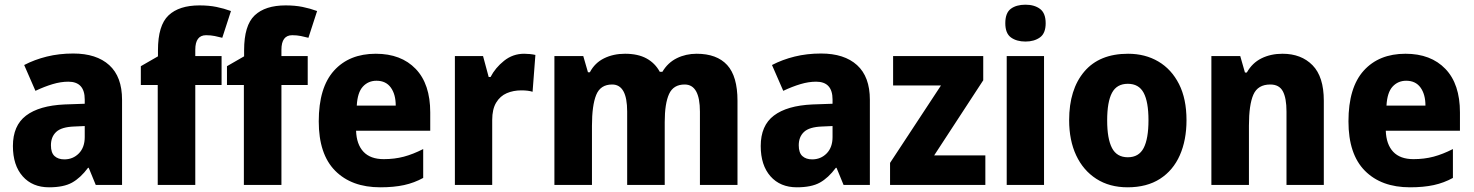

<svg xmlns="http://www.w3.org/2000/svg" viewBox="-20 -881 6278 818"><path d="M292 -653Q391 -653 445.5 -603.5Q500 -554 500 -456V-93H388L358 -166H355Q323 -123 287 -103Q251 -83 189 -83Q118 -83 76.5 -130Q35 -177 35 -259Q35 -346 91 -388.5Q147 -431 255 -436L341 -439V-457Q341 -533 271 -533Q239 -533 204 -522.5Q169 -512 131 -494L83 -604Q127 -627 179.5 -640Q232 -653 292 -653ZM296 -342Q242 -340 219.5 -319Q197 -298 197 -262Q197 -230 212.5 -216Q228 -202 254 -202Q291 -202 316 -227.5Q341 -253 341 -297V-344Z M924 -519H812V-93H652V-519H580V-599L653 -641V-667Q653 -773 698 -815.5Q743 -858 830 -858Q870 -858 902 -851.5Q934 -845 964 -834L927 -720Q912 -724 895 -727.5Q878 -731 858 -731Q812 -731 812 -669V-642H924Z M1291 -519H1179V-93H1019V-519H947V-599L1020 -641V-667Q1020 -773 1065 -815.5Q1110 -858 1197 -858Q1237 -858 1269 -851.5Q1301 -845 1331 -834L1294 -720Q1279 -724 1262 -727.5Q1245 -731 1225 -731Q1179 -731 1179 -669V-642H1291Z M1581 -652Q1689 -652 1751 -587.5Q1813 -523 1813 -402V-324H1497Q1499 -266 1528.5 -234.5Q1558 -203 1615 -203Q1661 -203 1700.5 -213.5Q1740 -224 1783 -246V-123Q1745 -102 1701.5 -92.5Q1658 -83 1600 -83Q1478 -83 1408 -153.5Q1338 -224 1338 -364Q1338 -508 1403 -580Q1468 -652 1581 -652ZM1584 -537Q1549 -537 1526 -512Q1503 -487 1500 -431H1666Q1666 -479 1645 -508Q1624 -537 1584 -537Z M2213 -652Q2238 -652 2261 -647L2249 -490Q2231 -496 2201 -496Q2167 -496 2139 -484Q2111 -472 2094 -444Q2077 -416 2077 -370V-93H1918V-642H2038L2062 -553H2070Q2090 -592 2127.5 -622Q2165 -652 2213 -652Z M2948 -652Q3034 -652 3078 -604Q3122 -556 3122 -452V-93H2962V-405Q2962 -521 2897 -521Q2849 -521 2830.5 -480.5Q2812 -440 2812 -361V-93H2652V-406Q2652 -521 2588 -521Q2538 -521 2520 -476.5Q2502 -432 2502 -345V-93H2342V-642H2465L2485 -573H2493Q2514 -613 2553.5 -632.5Q2593 -652 2643 -652Q2698 -652 2734.5 -632Q2771 -612 2791 -575H2802Q2825 -614 2863.5 -633Q2902 -652 2948 -652Z M3478 -653Q3577 -653 3631.5 -603.5Q3686 -554 3686 -456V-93H3574L3544 -166H3541Q3509 -123 3473 -103Q3437 -83 3375 -83Q3304 -83 3262.5 -130Q3221 -177 3221 -259Q3221 -346 3277 -388.5Q3333 -431 3441 -436L3527 -439V-457Q3527 -533 3457 -533Q3425 -533 3390 -522.5Q3355 -512 3317 -494L3269 -604Q3313 -627 3365.5 -640Q3418 -653 3478 -653ZM3482 -342Q3428 -340 3405.5 -319Q3383 -298 3383 -262Q3383 -230 3398.5 -216Q3414 -202 3440 -202Q3477 -202 3502 -227.5Q3527 -253 3527 -297V-344Z M4178 -93H3772V-187L3989 -517H3785V-642H4169V-539L3960 -219H4178Z M4349 -861Q4387 -861 4411 -843Q4435 -825 4435 -782Q4435 -739 4410.5 -721.5Q4386 -704 4349 -704Q4311 -704 4287 -721.5Q4263 -739 4263 -782Q4263 -826 4286.5 -843.5Q4310 -861 4349 -861ZM4428 -642V-93H4269V-642Z M5035 -369Q5035 -284 5006.5 -219.5Q4978 -155 4922 -119Q4866 -83 4784 -83Q4707 -83 4651 -119Q4595 -155 4565 -219Q4535 -283 4535 -369Q4535 -500 4599.5 -576Q4664 -652 4786 -652Q4859 -652 4915 -619Q4971 -586 5003 -523Q5035 -460 5035 -369ZM4697 -368Q4697 -290 4717.5 -250.5Q4738 -211 4785 -211Q4832 -211 4852.5 -250.5Q4873 -290 4873 -369Q4873 -447 4852.5 -485.5Q4832 -524 4785 -524Q4738 -524 4717.5 -485.5Q4697 -447 4697 -368Z M5444 -652Q5524 -652 5572 -603Q5620 -554 5620 -452V-93H5461V-406Q5461 -463 5445.5 -492Q5430 -521 5392 -521Q5339 -521 5320 -478Q5301 -435 5301 -346V-93H5141V-642H5264L5284 -572H5292Q5315 -613 5354.5 -632.5Q5394 -652 5444 -652Z M5968 -652Q6076 -652 6138 -587.5Q6200 -523 6200 -402V-324H5884Q5886 -266 5915.5 -234.5Q5945 -203 6002 -203Q6048 -203 6087.5 -213.5Q6127 -224 6170 -246V-123Q6132 -102 6088.5 -92.5Q6045 -83 5987 -83Q5865 -83 5795 -153.5Q5725 -224 5725 -364Q5725 -508 5790 -580Q5855 -652 5968 -652ZM5971 -537Q5936 -537 5913 -512Q5890 -487 5887 -431H6053Q6053 -479 6032 -508Q6011 -537 5971 -537Z"/></svg>

Font: Noto Sans Telugu UI SemiCondensed ExtraBold
Style: Regular
Weight: 800
Width: 4
Designer: Jelle Bosma - Monotype Design Team
Foundry: Monotype Imaging Inc.
Version: Version 2.005; ttfautohint (v1.8.4.7-5d5b)